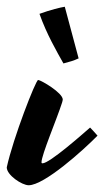

<svg xmlns="http://www.w3.org/2000/svg" viewBox="-76 -522 309 569"><path d="M9 27C55 27 170 -76 213 -120C206 -128 197 -138 191 -144C168 -124 71 -38 50 -38C48 -38 47 -39 47 -41C47 -63 92 -168 108 -218C109 -222 110 -225 110 -227C110 -247 45 -285 37 -285C30 -285 -37 -113 -56 -26C-56 -3 -11 27 9 27ZM157 -349 116 -502C103 -500 74 -493 41 -481C62 -421 93 -368 112 -334C131 -339 142 -342 157 -349Z"/></svg>

Font: Yesteryear
Style: Regular
Weight: 400
Designer: Astigmatic (AOETI)
Foundry: Astigmatic (AOETI)
Version: Version 1.000